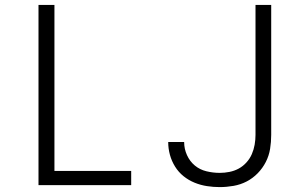

<svg xmlns="http://www.w3.org/2000/svg" viewBox="-20 -755 1240 783"><path d="M137 0V-735H202V-58H515V0ZM876 8Q850 8 824 4Q798 0 773.5 -10Q749 -20 728.5 -36.5Q708 -53 694 -75.5Q680 -98 673 -123.5Q666 -149 666 -175V-176H731V-175Q731 -148 742.5 -122.5Q754 -97 774.5 -80Q795 -63 822 -56.5Q849 -50 876 -50Q896 -50 916 -54Q936 -58 953.5 -67.5Q971 -77 985 -92.5Q999 -108 1007 -126.5Q1015 -145 1018.5 -165Q1022 -185 1022 -205V-735H1086V-205Q1086 -176 1081.5 -148Q1077 -120 1064 -94.5Q1051 -69 1031 -48.5Q1011 -28 986 -15Q961 -2 932.5 3Q904 8 876 8Z"/></svg>

Font: Iosevka Aile Light
Style: Regular
Weight: 300
Designer: Belleve Invis
Foundry: Belleve Invis
Version: Version 27.3.5; ttfautohint (v1.8.4)